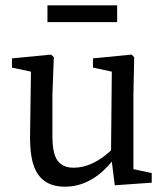

<svg xmlns="http://www.w3.org/2000/svg" viewBox="-20 -686 624 721"><path d="M176.8 -175.8Q176.8 -108.9 196.3 -82.5Q215.8 -56.2 256.8 -56.2Q326.7 -56.2 397 -121.1L399.9 -417L329.1 -432.1V-466.8L474.1 -481L483.9 -471.2L481 -331.1V-50.8L549.8 -36.1V0L411.1 9.8L399.9 -79.1Q322.3 15.1 223.6 15.1Q125 15.1 101.6 -81.1Q93.3 -115.2 92.8 -165L96.2 -417L24.9 -432.1V-466.8L171.9 -481L182.1 -471.2L176.8 -331.1ZM158.2 -666H419.9V-603H158.2Z"/></svg>

Font: SourceSerifPro-Regular
Style: Regular
Weight: 400
Designer: Frank Grießhammer
Foundry: Adobe Systems Incorporated
Version: Version 1.014;PS Version 1.0;hotconv 1.0.73;makeotf.lib2.5.5